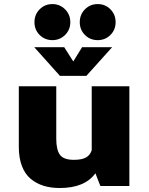

<svg xmlns="http://www.w3.org/2000/svg" viewBox="-20 -934 750 964"><path d="M243 -732.5Q205 -732.5 179 -758.5Q153 -784.5 153 -822.5Q153 -861 179 -887.2Q205 -913.5 243 -913.5Q280.5 -913.5 306.8 -887.2Q333 -861 333 -822.5Q333 -784.5 306.8 -758.5Q280.5 -732.5 243 -732.5ZM380.5 -822.5Q380.5 -861 406.5 -887.2Q432.5 -913.5 470.5 -913.5Q508.5 -913.5 534.5 -887.2Q560.5 -861 560.5 -822.5Q560.5 -784.5 534.5 -758.5Q508.5 -732.5 470.5 -732.5Q432.5 -732.5 406.5 -758.5Q380.5 -784.5 380.5 -822.5ZM543 -697 413.5 -553H281L152 -697H302.5L348 -625.5L392 -697ZM280 10Q235 10 198.8 -1.2Q162.5 -12.5 134 -36.2Q105.5 -60 90 -100.5Q74.5 -141 74.5 -196V-501H262.5V-237Q262.5 -182 281 -156.8Q299.5 -131.5 351 -131.5Q392.5 -131.5 413 -144Q433.5 -156.5 440.5 -180V-501H629.5V0H484L459 -64Q405.5 10 280 10Z"/></svg>

Font: League Mono ExtraBold
Style: Regular
Weight: 800
Width: 6
Designer: Tyler Finck
Foundry: The League of Moveable Type / Tyler Finck
Version: Version 2.210